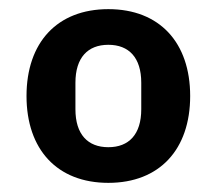

<svg xmlns="http://www.w3.org/2000/svg" viewBox="-20 -724 473 420"><path d="M217 -324C329 -324 396 -397 396 -514C396 -631 329 -704 217 -704C105 -704 38 -631 38 -514C38 -397 105 -324 217 -324ZM217 -402C172 -402 145 -430 145 -485V-543C145 -598 172 -626 217 -626C262 -626 289 -598 289 -543V-485C289 -430 262 -402 217 -402Z"/></svg>

Font: Braiins Sans
Style: Bold
Weight: 700
Designer: Mike Abbink, Paul van der Laan, Pieter van Rosmalen, Jiri Chlebus, Lubos Buracinsky
Foundry: Bold Monday, Sudetype
Version: Version 1.000;hotconv 1.0.109;makeotfexe 2.5.65596